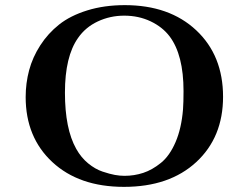

<svg xmlns="http://www.w3.org/2000/svg" viewBox="-20 -717 970 748"><path d="M80 -339Q80 -393 93.5 -443.5Q107 -494 137 -540.5Q167 -587 210.5 -621.5Q254 -656 320 -676.5Q386 -697 466 -697Q640 -697 744.5 -599Q849 -501 849 -340Q849 -182 744.5 -85.5Q640 11 463 11Q288 11 184 -85.5Q80 -182 80 -339ZM277 -137Q296 -103 323.5 -80.5Q351 -58 379.5 -48.5Q408 -39 427.5 -35.5Q447 -32 465 -32Q503 -32 538 -43.5Q573 -55 607 -82.5Q641 -110 664 -163.5Q687 -217 693 -291Q695 -319 695 -362Q695 -503 641 -575Q613 -612 566.5 -634Q520 -656 464 -656Q409 -656 361 -633.5Q313 -611 284 -569Q233 -497 233 -356Q233 -215 277 -137Z"/></svg>

Font: CMU Serif
Style: Bold
Weight: 700
Version: Version 0.7.0